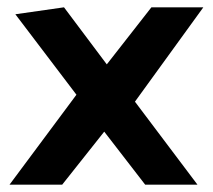

<svg xmlns="http://www.w3.org/2000/svg" viewBox="-20 -505 582 525"><path d="M6 0 189 -246 22 -466 155 -485 272 -329 394 -485H536L349 -227L520 0H377L265 -145L150 0Z"/></svg>

Font: Palanquin Dark
Style: Regular
Weight: 400
Designer: Pria Ravichandran
Version: Version 1.000